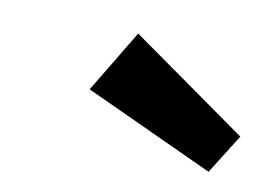

<svg xmlns="http://www.w3.org/2000/svg" viewBox="-37 -864 397 282"><g transform="rotate(10 162.0 -723.0)"><path d="M324 -691 287 -632 94 -721 150 -814Z"/></g></svg>

Font: Fira Sans Condensed Medium
Style: Italic
Weight: 500
Width: 3
Italic angle: -8°
Designer: bBox Type GmbH & Carrois Corporate GbR & Edenspiekermann AG
Foundry: bBox Type GmbH & Carrois Corporate GbR & Edenspiekermann AG
Version: Version 4.301